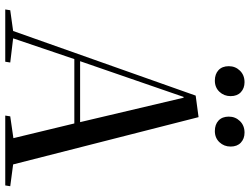

<svg xmlns="http://www.w3.org/2000/svg" viewBox="-130 -821 951 731"><g transform="rotate(90 345.5 -455.5)"><path d="M426 -736 606 -30 689 -19 686 0H420L423 -19L506 -31L450 -263H205L126 -30L218 -19L215 0H16L19 -19L98 -30L344 -725ZM213 -285H445L352 -679H349ZM232 -851Q232 -876 249 -893.5Q266 -911 293 -911Q316 -911 331 -897Q346 -883 346 -858Q346 -833 329.5 -815.5Q313 -798 287 -798Q262 -798 247 -812Q232 -826 232 -851ZM424 -851Q424 -876 441 -893.5Q458 -911 485 -911Q508 -911 523 -897Q538 -883 538 -858Q538 -833 521.5 -815.5Q505 -798 479 -798Q454 -798 439 -812Q424 -826 424 -851Z"/></g></svg>

Font: Literata 72pt
Style: Italic
Weight: 400
Italic angle: -2°
Designer: Latin by Veronika Burian and Jose Scaglione. Greek by Irene Vlachou. Cyrillic by Vera Evstafieva
Foundry: TypeTogether
Version: Version 3.002